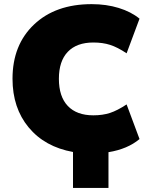

<svg xmlns="http://www.w3.org/2000/svg" viewBox="-20 -737 725 936"><path d="M335.9 179.2V3.9Q198.2 -21 119.6 -116Q41 -210.9 41 -353Q41 -518.1 145.8 -617.4Q250.5 -716.8 426.8 -716.8Q498.5 -716.8 558.8 -698.2Q619.1 -679.7 660.2 -646L597.2 -477.1Q552.7 -506.8 516.6 -518.3Q480.5 -529.8 435.1 -529.8Q354 -529.8 310.5 -484.4Q267.1 -439 267.1 -353Q267.1 -266.1 310.5 -220.5Q354 -174.8 435.1 -174.8Q480.5 -174.8 516.4 -186.5Q552.2 -198.2 597.2 -228L660.2 -59.1Q602.1 -10.3 508.8 4.9V179.2Z"/></svg>

Font: Mulish ExtraBlack
Style: Regular
Weight: 1000
Designer: Vernon Adams
Foundry: Vernon Adams
Version: Version 3.603; ttfautohint (v1.8.3)